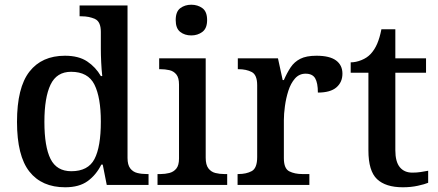

<svg xmlns="http://www.w3.org/2000/svg" viewBox="-20 -783 1855 813"><path d="M256 10Q157 10 104.5 -56.5Q52 -123 52 -267Q52 -412 104.5 -479.5Q157 -547 255 -547Q313 -547 349 -523Q385 -499 407 -461H413Q410 -487 408.5 -519Q407 -551 407 -575V-648Q407 -691 382.5 -702.5Q358 -714 325 -714H317V-760H520V-114Q520 -85 531.5 -70Q543 -55 561.5 -50.5Q580 -46 602 -46H609V0H432L415 -86H409Q387 -42 351 -16Q315 10 256 10ZM282 -58Q353 -58 380 -109.5Q407 -161 407 -268Q407 -370 380 -424.5Q353 -479 281 -479Q220 -479 194 -424.5Q168 -370 168 -267Q168 -162 194 -110Q220 -58 282 -58Z M647 0V-46H660Q679 -46 697 -50.5Q715 -55 726.5 -69Q738 -83 738 -112V-425Q738 -454 726.5 -468Q715 -482 697 -486Q679 -490 660 -490H654V-536H851V-115Q851 -85 862.5 -70Q874 -55 892 -50.5Q910 -46 930 -46H942V0ZM790 -633Q762 -633 743 -648Q724 -663 724 -698Q724 -734 743.5 -748.5Q763 -763 790 -763Q817 -763 837 -748.5Q857 -734 857 -698Q857 -663 837 -648Q817 -633 790 -633Z M986 0V-46H989Q1023 -46 1046 -58.5Q1069 -71 1069 -118V-422Q1069 -466 1046 -478Q1023 -490 990 -490H987V-536H1157L1177 -444H1182Q1195 -474 1210.5 -497.5Q1226 -521 1251.5 -534Q1277 -547 1320 -547Q1376 -547 1403 -527Q1430 -507 1430 -471Q1430 -435 1404.5 -413Q1379 -391 1326 -391Q1326 -432 1314.5 -451.5Q1303 -471 1274 -471Q1247 -471 1229 -450.5Q1211 -430 1201 -398.5Q1191 -367 1186.5 -333.5Q1182 -300 1182 -275V-113Q1182 -69 1205 -57.5Q1228 -46 1260 -46H1290V0Z M1686 10Q1613 10 1576.5 -24.5Q1540 -59 1540 -146V-475H1465V-519Q1487 -519 1510.5 -528.5Q1534 -538 1549 -554Q1566 -572 1577 -597.5Q1588 -623 1595 -659H1654V-536H1784V-475H1654V-147Q1654 -98 1673 -75Q1692 -52 1726 -52Q1745 -52 1761 -54.5Q1777 -57 1793 -60V-9Q1779 -3 1749.5 3.5Q1720 10 1686 10Z"/></svg>

Font: Noto Nastaliq Urdu Medium
Style: Regular
Weight: 500
Designer: Monotype Design Team (Patrick Giasson: type design, Kamal Mansour: OpenType code, Glenda Bellarosa). Updated by Simon Co
Foundry: Monotype Imaging Inc., Simon Cozens
Version: Version 3.007